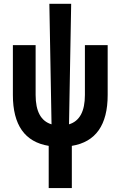

<svg xmlns="http://www.w3.org/2000/svg" viewBox="-20 -752 626 997"><path d="M232.9 224.6V5.4Q46.9 -24.9 46.9 -258.8V-517.6H165V-258.8Q165 -131.3 247.6 -106.4L236.3 -732.4H349.6L338.4 -106.4Q420.9 -131.3 420.9 -258.8V-517.6H539.1V-258.8Q539.1 -24.9 353 5.4V224.6Z"/></svg>

Font: Cascadia Mono PL SemiBold
Style: Regular
Weight: 600
Monospace: yes
Designer: Aaron Bell
Foundry: Saja Typeworks
Version: Version 2404.023; ttfautohint (v1.8.4)